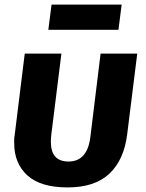

<svg xmlns="http://www.w3.org/2000/svg" viewBox="-20 -802 638 838"><path d="M275 16Q157 16 99.5 -36.5Q42 -89 42 -176V-193Q42 -202 44 -212L88 -568H248L204 -215Q203 -206 202.5 -198.5Q202 -191 202 -183Q202 -97 279 -97Q360 -97 374 -201L419 -568H579L535 -215Q521 -104 457.5 -44Q394 16 275 16ZM497 -672H191L205 -782H511Z"/></svg>

Font: Qjlgwqiwhsfqbnnlvksmvfsycuq
Style: Regular
Weight: 700
Italic angle: -8°
Designer: Carrois Corporate & Edenspiekermann
Foundry: Carrois Corporate GbR & Edenspiekermann AG
Version: Version 2.001